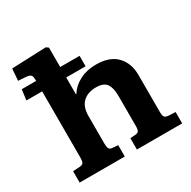

<svg xmlns="http://www.w3.org/2000/svg" viewBox="-168 -932 1095 1098"><g transform="rotate(-30 379.0 -383.5)"><path d="M52 0V-75L98 -78Q115 -79 121 -88Q127 -97 127 -124V-559H23L32 -628H127V-638Q127 -658 119.5 -666.5Q112 -675 85 -677L38 -680L44 -758L271 -767L286 -756V-628H414V-559H286V-448H289Q314 -489 361 -513.5Q408 -538 469 -538Q560 -538 605.5 -490Q651 -442 651 -365V-118Q651 -100 656 -89.5Q661 -79 685 -77L729 -75V0H430V-75L461 -77Q480 -78 486 -87Q492 -96 492 -119V-320Q492 -371 473.5 -398Q455 -425 404 -425Q350 -425 318 -395Q286 -365 286 -305V-122Q286 -100 291.5 -89.5Q297 -79 313 -78L350 -75V0Z"/></g></svg>

Font: Literata 7pt
Style: Bold
Weight: 700
Designer: Latin by Veronika Burian and Jose Scaglione. Greek by Irene Vlachou. Cyrillic by Vera Evstafieva.
Foundry: TypeTogether
Version: Version 3.002